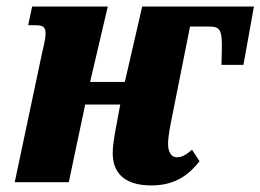

<svg xmlns="http://www.w3.org/2000/svg" viewBox="-20 -556 795 586"><path d="M442 10C519 10 560 -27 589 -64L566 -99C548 -84 537 -76 519 -76C504 -76 493 -91 493 -116C493 -142 500 -174 508 -214L560 -475H614C649 -475 659 -471 657 -402L656 -358H723L755 -536H414L361 -306H255L309 -536H78L66 -479H88C112 -479 119 -473 119 -454C119 -436 113 -415 106 -383L25 0H190L240 -237H347L334 -167C328 -135 324 -111 324 -88C324 -35 353 10 442 10Z"/></svg>

Font: Noto Serif ExtraCondensed Black
Style: Italic
Weight: 900
Width: 2
Italic angle: -12°
Designer: Monotype Design Team
Foundry: Monotype Imaging Inc.
Version: Version 2.014